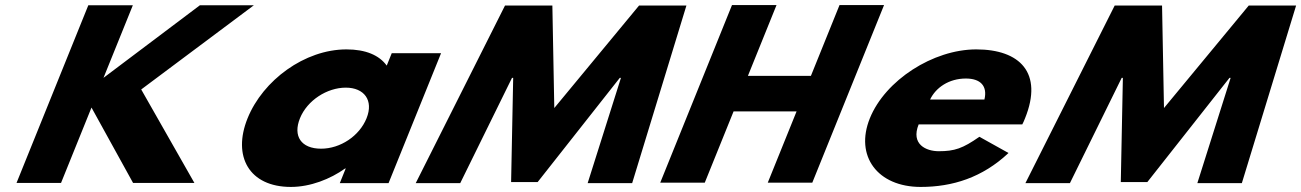

<svg xmlns="http://www.w3.org/2000/svg" viewBox="-20 -723 5137 758"><path d="M747.4 -0.9 537.5 -369.8 982.1 -702.1H769L388.6 -415.7L504.4 -702.1H328.6L45.3 -0.9H221L341.2 -298.4L505.3 -0.9Z M957.4 -256C896.8 -106 963.4 15 1128.4 15C1205.4 15 1284 -16 1342.7 -58H1344.9L1321.5 0H1514L1721.3 -513H1526.6L1506.8 -464C1477.1 -505 1423.7 -528 1347.8 -528C1182.8 -528 1018 -406 957.4 -256ZM1164.2 -256C1192.9 -327 1271.4 -377 1345.1 -377C1417.7 -377 1455.8 -327 1427.1 -256C1398.8 -186 1323.6 -136 1247.7 -136C1168.5 -136 1135.9 -186 1164.2 -256Z M2300 0.1H2475.7L2689.9 -701.1H2502.9L2168.3 -296.5L2160.7 -701.1H1973.7L1621.2 0.1H1796.9L2001.3 -415.5H2006L1997.8 -4.1H2102.5L2426.8 -415.5H2431.4Z M2876.1 -283.2H3124.8L3011.1 -1.9H3186.9L3470.2 -703.1H3294.4L3181.4 -423.5H2932.7L3045.7 -703.1H2869.9L2586.6 -1.9H2762.4Z M4016 -232C4019.5 -238 4024 -249 4026.8 -256C4099.5 -436 4005.8 -528 3834.2 -528C3663.7 -528 3474.7 -406 3414.1 -256C3353.9 -107 3444.3 15 3614.8 15C3740.2 15 3858.5 -22 3961.5 -119L3846.6 -183C3780.7 -137 3748.8 -126 3686.1 -126C3636.6 -126 3574.9 -153 3606.8 -232ZM3651.9 -330C3674.2 -377 3726.1 -413 3793.2 -413C3850.4 -413 3879.4 -384 3866.4 -330Z M4707 0.1H4882.7L5096.9 -701.1H4909.9L4575.3 -296.5L4567.7 -701.1H4380.7L4028.2 0.1H4203.9L4408.3 -415.5H4413L4404.8 -4.1H4509.5L4833.8 -415.5H4838.4Z"/></svg>

Font: Hussar
Style: BdWideOblFour
Weight: 700
Foundry: Cannot Into Space Fonts
Version: Version 2.00